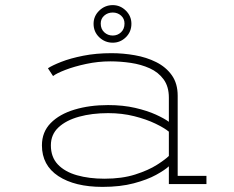

<svg xmlns="http://www.w3.org/2000/svg" viewBox="-20 -720 915 751"><path d="M381 11Q272.5 11 208.2 -31.2Q144 -73.5 144 -151.5Q144 -203.5 178.2 -238.5Q212.5 -273.5 271.2 -291.2Q330 -309 403 -309Q461.5 -309 508.8 -298Q556 -287 589.5 -271.8Q623 -256.5 640.5 -243.5V-338Q640.5 -381.5 620 -409.5Q599.5 -437.5 565.8 -452.8Q532 -468 491.8 -474Q451.5 -480 411.5 -480Q364 -480 317.2 -470Q270.5 -460 235.5 -446.5Q200.5 -433 187.5 -422.5L167.5 -453Q184 -464 219.5 -478Q255 -492 305.5 -502Q356 -512 416 -512Q461.5 -512 507.2 -504Q553 -496 591 -477Q629 -458 652 -425.8Q675 -393.5 675 -345.5V-32H787.5V0H640.5V-69.5Q625 -55 590.5 -36Q556 -17 503.2 -3Q450.5 11 381 11ZM388.5 -21Q457.5 -21 509 -37.5Q560.5 -54 593.8 -75.2Q627 -96.5 640.5 -110V-205Q623 -219.5 587.8 -236.5Q552.5 -253.5 505 -265.5Q457.5 -277.5 403 -277.5Q340 -277.5 289.2 -263.5Q238.5 -249.5 208.8 -221.8Q179 -194 179 -151.5Q179 -105.5 206.2 -76.8Q233.5 -48 281 -34.5Q328.5 -21 388.5 -21ZM421 -553Q390.5 -553 368.2 -574.2Q346 -595.5 346 -627Q346 -657 368.2 -678.5Q390.5 -700 421 -700Q450.5 -700 472.2 -678.5Q494 -657 494 -627Q494 -595.5 472.2 -574.2Q450.5 -553 421 -553ZM421 -581Q440 -581 453.5 -593.8Q467 -606.5 467 -628Q467 -647 453.5 -659Q440 -671 421 -671Q401.5 -671 387.8 -659Q374 -647 374 -628Q374 -606.5 387.8 -593.8Q401.5 -581 421 -581Z"/></svg>

Font: Trispace SemiExpanded Thin
Style: Regular
Weight: 100
Width: 6
Designer: Tyler Finck
Foundry: Etcetera Type Company
Version: Version 1.210; ttfautohint (v1.8.3)